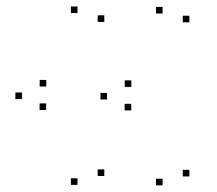

<svg xmlns="http://www.w3.org/2000/svg" viewBox="-20 -548 660 583"><path d="M120.5 -285.3V-305.3H100.5V-285.3ZM46.7 -247.2V-267.2H26.7V-247.2ZM215.3 13.3V-6.7H195.3V13.3ZM296.7 -13.7V-33.7H276.7V-13.7ZM46.7 -247.2V-267.2H26.7V-247.2ZM120.2 -214V-234H100.2V-214ZM296.7 -481.5V-501.5H276.7V-481.5ZM215.3 -508.3V-528.3H195.3V-508.3ZM378.8 -284V-304H358.8V-284ZM305 -245.8V-265.8H285V-245.8ZM473.7 14.7V-5.3H453.7V14.7ZM555 -12.3V-32.3H535V-12.3ZM305 -245.8V-265.8H285V-245.8ZM378.5 -212.7V-232.7H358.5V-212.7ZM555 -480.2V-500.2H535V-480.2ZM473.7 -507V-527H453.7V-507Z"/></svg>

Font: Monaspace Xenon Dots Var
Style: Regular
Weight: 400
Designer: Riley Cran and the Lettermatic Team
Version: Version 1.100 (Monaspace Xenon Dots)